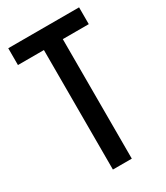

<svg xmlns="http://www.w3.org/2000/svg" viewBox="-179 -792 755 871"><g transform="rotate(-30 198.0 -357.0)"><path d="M247 0H148V-626H12V-714H383V-626H247Z"/></g></svg>

Font: Noto Sans Gujarati UI ExtraCondensed Medium
Style: Regular
Weight: 500
Width: 2
Designer: Jelle Bosma - Monotype Design Team, Universal Thirst
Foundry: Monotype Imaging Inc.
Version: Version 2.106; ttfautohint (v1.8.4.7-5d5b)